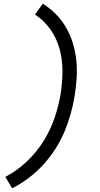

<svg xmlns="http://www.w3.org/2000/svg" viewBox="-20 -861 540 1042"><path d="M46 161 9 99Q72 66 125 16Q178 -34 215.5 -94Q253 -154 275.5 -219.5Q298 -285 309 -351Q319 -414 319 -476.5Q319 -539 303 -596.5Q287 -654 253 -702Q219 -750 170 -782L212 -841Q251 -817 283 -784.5Q315 -752 338 -712.5Q361 -673 375 -628Q389 -583 394 -535.5Q399 -488 396 -438.5Q393 -389 385 -340Q377 -291 363 -241.5Q349 -192 329 -144.5Q309 -97 280 -52Q251 -7 215 32.5Q179 72 136 104.5Q93 137 46 161Z"/></svg>

Font: Iosevka SS18
Style: Italic
Weight: 400
Italic angle: -9°
Monospace: yes
Designer: Belleve Invis
Foundry: Belleve Invis
Version: Version 25.1.1; ttfautohint (v1.8.4)